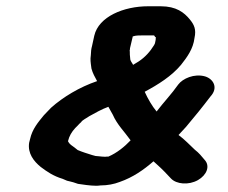

<svg xmlns="http://www.w3.org/2000/svg" viewBox="-20 -635 728 613"><path d="M326 -135H321C316 -134 311 -135 306 -135C304 -135 289 -137 285 -137L274 -140C258 -145 242 -150 228 -156L218 -164C211 -169 201 -175 198 -183C197 -183 197 -183 197 -184C201 -201 209 -214 220 -226L228 -234C231 -238 235 -241 239 -245C243 -252 257 -258 265 -264C283 -274 306 -287 326 -294C330 -286 336 -277 340 -269C354 -237 377 -215 397 -187C378 -167 354 -147 326 -135ZM436 -522H471C472 -521 471 -522 472 -522C473 -521 475 -518 476 -516C477 -516 477 -517 478 -516C477 -514 477 -510 477 -508L475 -498C475 -496 473 -494 472 -491C459 -470 444 -453 423 -439L405 -428C404 -429 404 -429 404 -430C401 -435 397 -440 396 -445L395 -456C394 -461 395 -469 394 -474C395 -476 395 -479 395 -481L404 -519H405C413 -522 425 -522 436 -522ZM480 -279C465 -297 452 -320 442 -342C485 -365 528 -392 558 -428C577 -452 597 -479 601 -514C607 -541 600 -556 586 -573C568 -595 543 -615 493 -615H453C375 -615 295 -582 281 -521L274 -489C273 -484 271 -478 271 -474L270 -459L269 -449C269 -443 269 -437 270 -431L272 -416C276 -401 283 -389 290 -376C234 -357 181 -325 143 -291C135 -283 128 -275 120 -267C102 -245 83 -223 76 -191L73 -179C68 -145 88 -120 110 -102C130 -87 150 -73 180 -64L194 -58C201 -56 208 -55 214 -53L229 -48C242 -46 269 -42 285 -42C290 -42 296 -42 301 -43C323 -43 344 -47 362 -54C405 -69 439 -93 470 -120L481 -110C499 -94 511 -81 526 -65C543 -47 582 -43 612 -60C640 -76 652 -105 633 -125C624 -136 615 -147 602 -157C585 -173 569 -190 550 -204C559 -213 565 -221 574 -230C601 -262 627 -294 652 -327C678 -355 661 -383 635 -391C600 -401 563 -384 549 -365C528 -335 502 -308 480 -279Z"/></svg>

Font: Blanket
Style: SikObl
Weight: 700
Foundry: Cannot Into Space Fonts
Version: Version 0.9